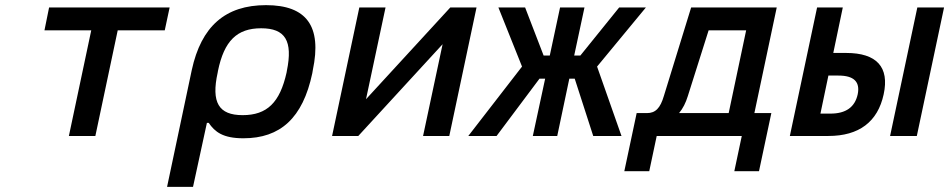

<svg xmlns="http://www.w3.org/2000/svg" viewBox="-20 -529 3693 747"><path d="M248 0H351L438 -411H621L640 -500H171L153 -411H335Z M1195 -244 1197 -256C1233 -427 1173 -509 1015 -509C857 -509 763 -427 726 -256L630 198H731L785 -51H792C816 -16 847 9 927 9C1070 9 1158 -69 1195 -244ZM827 -247 828 -253C852 -370 902 -419 996 -419C1090 -419 1120 -370 1096 -253L1095 -247C1069 -130 1019 -81 924 -81C831 -81 801 -130 827 -247Z M1272 0H1374L1702 -357L1626 0H1728L1834 -500H1732L1404 -143L1480 -500H1378Z M2159 -500 2119 -313H2095L2023 -500H1919L2011 -270L1802 0H1912L2079 -223H2101L2053 0H2148L2195 -223H2216L2288 0H2398L2303 -270L2493 -500H2389L2238 -313H2214L2254 -500Z M2497 -89H2457L2409 137H2506L2535 0H2866L2837 137H2933L2981 -89H2915L3002 -500H2669L2563 -156C2549 -108 2530 -89 2497 -89ZM2622 -89C2637 -107 2648 -129 2656 -155L2737 -411H2883L2815 -89Z M3053 0H3203C3322 0 3395 -55 3418 -162C3441 -268 3391 -323 3272 -323H3222L3259 -500H3159ZM3172 -87 3203 -235H3242C3302 -235 3327 -211 3317 -162C3306 -112 3271 -87 3211 -87ZM3443 0H3547L3653 -500H3549Z"/></svg>

Font: LT Wave Mono Medium
Style: Italic
Weight: 500
Designer: Daniel Lyons
Version: Version 2.5 (Glyphs App)